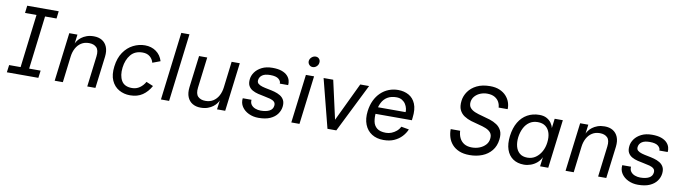

<svg xmlns="http://www.w3.org/2000/svg" viewBox="-34 -1322 6890 1945"><g transform="rotate(10 3410.5 -349.5)"><path d="M45 0 55 -76H173L240 -624H122L131 -700H455L446 -624H328L261 -76H379L369 0Z M537 0 599 -500H683L671 -406Q676 -419 689 -437Q702 -455 724 -472Q746 -489 777.5 -500.5Q809 -512 851 -512Q900 -512 935 -491Q970 -470 987 -429Q1004 -388 997 -328L956 0H872L911 -316Q919 -381 891.5 -408.5Q864 -436 814 -436Q768 -436 734.5 -414.5Q701 -393 680.5 -355.5Q660 -318 654 -270L621 0Z M1559 -381 1479 -351Q1469 -389 1440 -412.5Q1411 -436 1366 -436Q1287 -436 1244 -384Q1201 -332 1191 -251Q1181 -168 1211.5 -115.5Q1242 -63 1320 -63Q1365 -63 1399.5 -87.5Q1434 -112 1455 -150L1527 -120Q1493 -58 1441 -22.5Q1389 13 1313 13Q1250 13 1199 -16Q1148 -45 1122 -103Q1096 -161 1107 -248Q1118 -336 1158 -394.5Q1198 -453 1256 -482.5Q1314 -512 1377 -512Q1443 -512 1491.5 -477.5Q1540 -443 1559 -381Z M1630 0 1716 -700H1800L1714 0Z M2353 -500 2291 0H2207L2219 -94Q2214 -81 2201 -63Q2188 -45 2166 -28Q2144 -11 2112.5 0.5Q2081 12 2039 12Q1991 12 1955.5 -9Q1920 -30 1903 -71Q1886 -112 1893 -172L1934 -500H2018L1979 -184Q1971 -119 1998.5 -91.5Q2026 -64 2076 -64Q2122 -64 2155.5 -85.5Q2189 -107 2209.5 -144.5Q2230 -182 2236 -230L2269 -500Z M2633 12Q2579 12 2533.5 -9.5Q2488 -31 2463 -69Q2438 -107 2444 -156H2534Q2531 -125 2546.5 -104.5Q2562 -84 2588.5 -74Q2615 -64 2644 -64Q2700 -64 2734 -82Q2768 -100 2772 -137Q2775 -163 2759.5 -177.5Q2744 -192 2716.5 -199.5Q2689 -207 2656 -213Q2623 -219 2590 -227Q2557 -235 2530.5 -250Q2504 -265 2490 -291Q2476 -317 2481 -360Q2485 -397 2509.5 -431.5Q2534 -466 2579 -489Q2624 -512 2689 -512Q2746 -512 2783.5 -498.5Q2821 -485 2842 -463Q2863 -441 2870 -415.5Q2877 -390 2874 -367H2788Q2791 -392 2765 -414Q2739 -436 2679 -436Q2624 -436 2596.5 -416.5Q2569 -397 2565 -365Q2562 -341 2577.5 -327.5Q2593 -314 2620.5 -306Q2648 -298 2681.5 -292Q2715 -286 2748 -277Q2781 -268 2807.5 -252Q2834 -236 2848 -209.5Q2862 -183 2857 -141Q2852 -101 2827 -66Q2802 -31 2754.5 -9.5Q2707 12 2633 12Z M3086 -590Q3064 -590 3049.5 -606.5Q3035 -623 3037 -645Q3040 -668 3058.5 -684Q3077 -700 3099 -700Q3122 -700 3135.5 -684Q3149 -668 3146 -645Q3144 -623 3126.5 -606.5Q3109 -590 3086 -590ZM2971 0 3033 -500H3117L3055 0Z M3215 -500H3314L3426 0H3343ZM3683 -500 3434 0H3353L3592 -500Z M3920 13Q3850 13 3800 -18.5Q3750 -50 3726.5 -109Q3703 -168 3713 -248Q3721 -310 3744 -358.5Q3767 -407 3803 -441.5Q3839 -476 3884.5 -494Q3930 -512 3981 -512Q4043 -512 4090.5 -485.5Q4138 -459 4161 -403.5Q4184 -348 4173 -261L4170 -234H3791L3800 -304H4093Q4095 -319 4090 -341.5Q4085 -364 4071.5 -385.5Q4058 -407 4034.5 -421.5Q4011 -436 3976 -436Q3922 -436 3884.5 -413.5Q3847 -391 3826 -348.5Q3805 -306 3797 -245Q3792 -198 3800 -156Q3808 -114 3839.5 -88.5Q3871 -63 3933 -63Q3962 -63 3989.5 -74Q4017 -85 4040 -104.5Q4063 -124 4076 -151L4156 -137Q4139 -96 4107 -62Q4075 -28 4029 -7.5Q3983 13 3920 13Z M4806 12Q4742 12 4697.5 -7Q4653 -26 4625 -58Q4597 -90 4584.5 -130.5Q4572 -171 4573 -214H4670Q4672 -172 4688.5 -139Q4705 -106 4736.5 -87Q4768 -68 4816 -68Q4858 -68 4894.5 -82.5Q4931 -97 4955.5 -123.5Q4980 -150 4984 -186Q4989 -226 4970.5 -249Q4952 -272 4918.5 -285.5Q4885 -299 4844.5 -308.5Q4804 -318 4763.5 -330.5Q4723 -343 4690.5 -364.5Q4658 -386 4641 -422Q4624 -458 4631 -516Q4637 -567 4668.5 -612Q4700 -657 4756 -684.5Q4812 -712 4892 -712Q4949 -712 4990.5 -694Q5032 -676 5058.5 -646.5Q5085 -617 5096.5 -582Q5108 -547 5106 -513H5013Q5012 -543 4997.5 -570Q4983 -597 4953 -614.5Q4923 -632 4875 -632Q4840 -632 4807 -619Q4774 -606 4751 -581Q4728 -556 4723 -521Q4719 -483 4737.5 -460.5Q4756 -438 4789.5 -424.5Q4823 -411 4863.5 -401Q4904 -391 4944.5 -378Q4985 -365 5017.5 -343.5Q5050 -322 5067 -286.5Q5084 -251 5077 -195Q5069 -127 5031 -80.5Q4993 -34 4934.5 -11Q4876 12 4806 12Z M5365 12Q5298 12 5252 -19.5Q5206 -51 5186 -109.5Q5166 -168 5176 -250Q5187 -335 5221.5 -393Q5256 -451 5310.5 -481.5Q5365 -512 5434 -512Q5478 -512 5508 -496Q5538 -480 5556 -455Q5574 -430 5580 -402L5592 -500H5676L5614 0H5530L5542 -96Q5527 -62 5498.5 -37.5Q5470 -13 5435 -0.5Q5400 12 5365 12ZM5387 -64Q5435 -64 5471.5 -89.5Q5508 -115 5531 -157Q5554 -199 5560 -250Q5567 -305 5554.5 -347Q5542 -389 5511 -413Q5480 -437 5430 -437Q5381 -437 5345.5 -412.5Q5310 -388 5289 -346Q5268 -304 5261 -252Q5255 -200 5266 -157.5Q5277 -115 5307 -89.5Q5337 -64 5387 -64Z M5792 0 5854 -500H5938L5926 -406Q5931 -419 5944 -437Q5957 -455 5979 -472Q6001 -489 6032.5 -500.5Q6064 -512 6106 -512Q6155 -512 6190 -491Q6225 -470 6242 -429Q6259 -388 6252 -328L6211 0H6127L6166 -316Q6174 -381 6146.5 -408.5Q6119 -436 6069 -436Q6023 -436 5989.5 -414.5Q5956 -393 5935.5 -355.5Q5915 -318 5909 -270L5876 0Z M6537 12Q6483 12 6437.5 -9.5Q6392 -31 6367 -69Q6342 -107 6348 -156H6438Q6435 -125 6450.5 -104.5Q6466 -84 6492.5 -74Q6519 -64 6548 -64Q6604 -64 6638 -82Q6672 -100 6676 -137Q6679 -163 6663.5 -177.5Q6648 -192 6620.5 -199.5Q6593 -207 6560 -213Q6527 -219 6494 -227Q6461 -235 6434.5 -250Q6408 -265 6394 -291Q6380 -317 6385 -360Q6389 -397 6413.5 -431.5Q6438 -466 6483 -489Q6528 -512 6593 -512Q6650 -512 6687.5 -498.5Q6725 -485 6746 -463Q6767 -441 6774 -415.5Q6781 -390 6778 -367H6692Q6695 -392 6669 -414Q6643 -436 6583 -436Q6528 -436 6500.5 -416.5Q6473 -397 6469 -365Q6466 -341 6481.5 -327.5Q6497 -314 6524.5 -306Q6552 -298 6585.5 -292Q6619 -286 6652 -277Q6685 -268 6711.5 -252Q6738 -236 6752 -209.5Q6766 -183 6761 -141Q6756 -101 6731 -66Q6706 -31 6658.5 -9.5Q6611 12 6537 12Z"/></g></svg>

Font: Inclusive Sans
Style: Italic
Weight: 400
Italic angle: -7°
Designer: Olivia King
Foundry: Olivia King
Version: Version 2.004